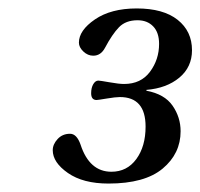

<svg xmlns="http://www.w3.org/2000/svg" viewBox="-20 -836 475 455"><path d="M105 -480Q105 -494 116.5 -506.5Q128 -519 146 -519Q162 -519 171 -493Q192 -429 244 -429Q281 -429 303 -459Q325 -489 325 -536Q325 -606 264 -606Q254 -606 233 -602.5Q212 -599 209 -599Q196 -599 196 -615Q196 -628 201 -636.5Q206 -645 213 -645Q217 -645 239.5 -641Q262 -637 274 -637Q314 -637 335.5 -666Q357 -695 357 -732Q357 -759 343 -773.5Q329 -788 306 -788Q278 -788 262 -771.5Q246 -755 229 -723Q219 -704 201 -704Q188 -704 177.5 -714Q167 -724 167 -735Q167 -764 205 -790Q243 -816 304 -816Q367 -816 401 -789Q435 -762 435 -717Q435 -677 405 -652Q375 -627 327 -623V-621Q370 -613 389 -585.5Q408 -558 408 -525Q408 -472 365.5 -436.5Q323 -401 237 -401Q177 -401 141 -426Q105 -451 105 -480Z"/></svg>

Font: Lingua Franca
Style: Italic
Weight: 400
Italic angle: -13°
Version: Version 1.19